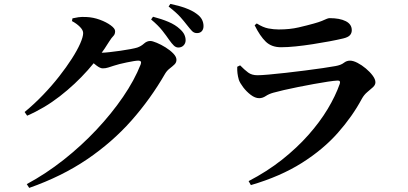

<svg xmlns="http://www.w3.org/2000/svg" viewBox="-20 -867 2040 960"><path d="M826.1 -667.2Q812.2 -687.7 791.7 -713.8Q771.2 -739.9 735.5 -769.7L745.1 -783.3Q787.5 -772.4 822 -757.8Q856.6 -743.2 879.1 -722.1Q895.5 -707.5 901.8 -693.7Q908.1 -680 908.1 -665.7Q908.1 -650.6 898 -640Q887.9 -629.4 871.6 -629.4Q859.4 -629.4 849 -639.4Q838.7 -649.4 826.1 -667.2ZM914.5 -742.3Q900.9 -760.1 881.7 -781.8Q862.5 -803.6 823 -834.3L831.9 -847.5Q874.7 -838.8 908.1 -826.4Q941.6 -814.1 962.2 -798.6Q981.8 -784.8 989.7 -769.3Q997.6 -753.8 997.6 -736.6Q997.6 -720.5 988.9 -711Q980.3 -701.5 964.7 -701.5Q949.8 -701.5 939.6 -712.4Q929.3 -723.3 914.5 -742.3ZM103.1 -306.9Q151.3 -346.6 195.2 -392.4Q239.1 -438.1 275.6 -484.7Q312 -531.2 339.1 -573.4Q366.2 -615.7 381 -649.3Q395.8 -682.9 395.8 -701.8Q395.8 -716.2 379.8 -732.5Q363.9 -748.7 339.8 -761.6L342.4 -775.3Q356.9 -778.7 372.5 -780.9Q388.1 -783.2 412.3 -781.9Q446 -780.5 478.9 -768.5Q511.9 -756.4 533.7 -740.3Q555.6 -724.3 555.6 -711.2Q555.6 -695.5 546.9 -687.2Q538.3 -678.9 525.8 -659.2Q481.9 -587.2 418.9 -516.2Q355.8 -445.2 279.2 -385.7Q202.5 -326.1 115.7 -288.5ZM113.8 53.6Q209.3 2.2 298 -67.8Q386.7 -137.8 462.3 -218.3Q537.9 -298.8 595.2 -382.5Q652.4 -466.2 683.3 -544.8Q690.5 -563.9 671.9 -563.9Q663.9 -563.9 648.4 -561.4Q632.8 -558.9 613.8 -554.9Q594.8 -550.9 577.7 -546.7Q560.6 -542.4 549.9 -538.7Q533.9 -533.5 521.1 -529.4Q508.3 -525.2 493.5 -525.2Q481 -525.2 462.4 -539.4Q443.7 -553.5 423.1 -570.9L441.5 -607Q457.9 -605 468.3 -604.2Q478.7 -603.4 489.2 -603.4Q501.9 -603.4 527.1 -606.2Q552.2 -608.9 580.6 -613Q608.9 -617.1 632.6 -621.5Q656.3 -626 666.3 -629.2Q685.3 -635.8 699.9 -649Q714.4 -662.1 731.2 -662.1Q742.2 -662.1 763.6 -653.1Q785.1 -644.2 807.8 -630.1Q830.5 -616 846.4 -599.6Q862.3 -583.1 862.3 -567.8Q862.3 -554 851.7 -544.1Q841.2 -534.2 828.3 -524.3Q815.3 -514.4 806.1 -499.5Q732.8 -372.1 636.8 -263.7Q540.7 -155.4 415.1 -70.2Q289.5 15 126.1 72.5Z M1166.2 -533.2 1180.6 -540.2Q1202.7 -517.7 1220.8 -504.3Q1238.9 -490.8 1267.4 -490.8Q1285.1 -490.8 1323 -494.1Q1360.9 -497.4 1408.5 -502.8Q1456 -508.2 1504.2 -514.3Q1552.4 -520.4 1593.3 -526.4Q1634.1 -532.4 1657 -536.6Q1684.8 -541.5 1699 -552.7Q1713.2 -563.8 1730.1 -563.8Q1745.9 -563.8 1767.3 -552.8Q1788.7 -541.8 1809.1 -524.7Q1829.5 -507.7 1843.3 -489.1Q1857.1 -470.6 1857.1 -455.6Q1857.1 -442.5 1844.9 -431.1Q1832.6 -419.7 1816.6 -406.7Q1800.6 -393.6 1789.1 -372.9Q1742.4 -285.5 1669.2 -202.7Q1596 -119.8 1489.1 -52.3Q1382.2 15.3 1234.4 58.5L1223 38.6Q1315.4 -9.4 1390 -68.4Q1464.6 -127.5 1521.8 -192Q1579 -256.5 1618.2 -321.7Q1657.4 -387 1678.7 -447.5Q1684.5 -465 1667.4 -464.2Q1651.1 -463.4 1619.7 -458.8Q1588.4 -454.1 1549.5 -447Q1510.7 -439.9 1471.5 -432.1Q1432.4 -424.3 1399 -416.6Q1365.7 -408.9 1346.9 -403.5Q1324.6 -397.3 1308.7 -386.7Q1292.8 -376.1 1276 -376.1Q1255.6 -376.1 1233.8 -392.7Q1212 -409.4 1195.7 -431Q1179.5 -452.6 1174.2 -468Q1169.2 -485.6 1167.4 -500.6Q1165.6 -515.5 1166.2 -533.2ZM1696.1 -674.8Q1666.2 -667.6 1626.5 -660.2Q1586.8 -652.7 1543.1 -646Q1499.4 -639.2 1458.4 -635Q1417.5 -630.8 1385 -630.8Q1337.8 -630.8 1309 -658.5Q1280.2 -686.2 1253.2 -740.7L1263.7 -749.8Q1294.6 -730 1321.7 -724.8Q1348.9 -719.7 1373.6 -719.7Q1429.8 -719.7 1473.7 -730.1Q1517.6 -740.4 1548.9 -749.2Q1574.3 -756.2 1589.1 -762.3Q1603.9 -768.4 1612.6 -772.4Q1621.3 -776.3 1628.2 -776.3Q1678.7 -776.3 1708.8 -761.1Q1738.9 -745.9 1738.9 -715.9Q1738.9 -701 1729.5 -690.8Q1720.1 -680.5 1696.1 -674.8Z"/></svg>

Font: Noto Serif KR
Style: Regular
Weight: 200
Designer: Ryoko NISHIZUKA 西塚涼子 (kana & ideographs); Frank Grießhammer (Latin, Greek & Cyrillic); Wenlong ZHANG 张文龙 (bopomofo); San
Foundry: Adobe
Version: Version 2.001;hotconv 1.1.0;makeotfexe 2.6.0